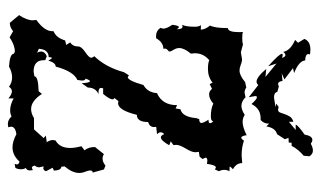

<svg xmlns="http://www.w3.org/2000/svg" viewBox="-182 -614 809 484"><g transform="rotate(90 222.0 -372.5)"><path d="M293 11.7Q282.7 11.7 273.9 2.4Q267.6 5.9 258.3 5.9Q244.6 5.9 228.5 -2.9V10.3Q218.3 1.5 210.9 1.5Q204.1 1.5 199.2 8.8Q188.5 1 175.8 1Q162.1 1 148.4 8.8Q115.7 6.8 115.7 -3.9L110.4 -5.9Q94.2 -5.9 74.7 7.3L59.1 -1.5Q49.3 6.8 38.1 6.8L18.6 -16.6Q31.7 -36.1 31.7 -51.3L30.8 -60.1Q59.1 -80.6 59.1 -100.1V-103.5Q75.7 -109.9 82.5 -132.8L93.8 -135.3L87.4 -145.5Q97.7 -151.9 97.7 -166Q97.7 -173.8 111.8 -183.3Q126 -192.9 126 -198.2Q126 -202.1 122.1 -206.1Q149.9 -234.9 162.6 -281.2L170.4 -293.5L174.8 -290.5Q183.6 -290.5 194.8 -330.1Q213.4 -340.3 215.3 -364.3Q245.6 -377.4 245.6 -415L253.9 -411.1L255.9 -423.3Q275.4 -428.2 278.3 -463.4L280.8 -470.7Q290.5 -470.7 290.5 -476.1Q290.5 -481.4 282.2 -494.1Q291 -494.1 291 -497.6Q291 -501.5 286.1 -506.3Q285.6 -500 274.4 -500Q253.9 -500 241.7 -506.3Q229.5 -495.6 218.3 -495.6Q210.4 -495.6 204.6 -502.9L192.4 -497.1L189 -504.4Q174.3 -492.7 154.8 -492.7Q138.7 -492.7 132.3 -496.1Q114.7 -481.4 114.7 -459.5L115.7 -449.7Q101.6 -432.6 101.6 -420.4Q101.6 -413.1 106 -406.2Q110.4 -399.4 110.4 -395.5Q110.4 -394 106.7 -391.1Q103 -388.2 103 -384.3L103.5 -380.4Q86.9 -379.9 77.1 -362.3L72.3 -361.8Q58.6 -361.8 50.8 -372.6L52.7 -379.9Q52.7 -388.7 43 -402.8Q44.9 -419.4 48.8 -419.4Q51.3 -419.4 54.2 -414.1Q54.2 -428.7 47.4 -428.7L43 -427.7Q47.9 -437 47.9 -460Q47.9 -469.7 43.9 -475.1L55.2 -474.6Q55.2 -485.4 44.9 -498Q51.3 -510.3 51.3 -543Q61.5 -543 61.5 -571.3L61 -581.1Q64.5 -579.1 76.2 -579.1Q88.4 -579.1 91.8 -581.1L112.3 -575.7L129.9 -578.6Q136.7 -578.6 144 -575.4Q151.4 -572.3 158.2 -572.3Q170.4 -572.3 187.5 -586.4L201.2 -589.4Q207 -585 213.9 -585L225.6 -587.4Q235.8 -577.1 247.6 -577.1Q257.3 -577.1 270 -585.4Q278.3 -580.1 287.6 -580.1Q301.3 -580.1 321.3 -590.3Q323.2 -576.7 327.6 -576.7Q330.6 -576.7 335 -583.5Q351.6 -577.6 372.1 -577.6L391.6 -579.1Q391.6 -564 407.2 -555.7Q400.4 -549.8 400.4 -547.4L412.1 -546.9Q408.7 -540.5 408.7 -533.7Q408.7 -526.9 412.1 -520.5L407.7 -510.3L402.8 -512.7Q396.5 -512.7 393.6 -490.2L385.7 -491.2Q377.9 -491.2 377.9 -486.8L381.3 -479L375.5 -471.7L363.3 -469.7L364.3 -460.9Q364.3 -452.1 355 -436.8Q345.7 -421.4 345.7 -412.6L346.2 -405.8L336.9 -398.9L346.7 -395Q334.5 -374 326.7 -374Q321.8 -374 318.8 -382.3Q314 -378.9 314 -373.5Q314 -369.1 318.8 -364.3L300.3 -362.3L300.8 -356.9Q300.8 -345.7 288.1 -341.8Q288.1 -313.5 270 -313.5Q258.3 -266.1 240.7 -266.1L235.4 -267.1L227.5 -256.8Q231 -255.4 231 -252Q231 -245.1 217.3 -228.5H203.1L202.1 -223.6Q202.1 -216.8 213.4 -216.8H217.8Q201.2 -209.5 201.2 -189.9L190.4 -174.3Q189 -195.3 185.1 -195.3Q182.6 -195.3 178.7 -184.1Q183.6 -183.6 183.6 -174.8L182.1 -163.6Q160.2 -153.8 148.4 -108.9Q138.7 -108.9 133.3 -90.3Q128.9 -99.1 126.5 -99.1Q124.5 -99.1 124.5 -91.3Q105 -90.8 103.5 -66.4L113.8 -62Q110.4 -66.9 110.4 -72.8Q110.4 -81.1 122.1 -86.4L132.3 -82.5V-78.6Q132.3 -53.2 161.1 -53.2L172.9 -55.2Q172.9 -64.9 210.4 -65.9L217.3 -74.2Q234.9 -46.9 255.4 -46.9Q266.6 -46.9 278.3 -54.2H306.6L328.6 -78.6L322.3 -84L338.9 -86.4Q333.5 -94.7 333.5 -101.6L334.5 -108.4Q353.5 -119.1 353.5 -145.5Q353.5 -157.7 349.1 -173.8L359.4 -181.6Q351.1 -191.4 351.1 -208L369.1 -230.5Q374 -227.1 380.4 -227.1Q389.2 -227.1 397.9 -234.4L407.7 -230.5L415.5 -202.1Q410.2 -202.1 410.2 -195.8Q410.2 -191.4 413.3 -183.6Q416.5 -175.8 416.5 -168Q416.5 -150.9 399.9 -131.3L400.9 -123Q409.7 -123 410.6 -104.5L403.3 -101.1L412.1 -84.5Q409.7 -77.6 404.3 -77.6L399.9 -78.6L402.3 -67.4Q402.3 -61 397.9 -56.2Q399.4 -48.8 403.8 -48.8L409.2 -51.3L410.2 -44.4Q410.2 -35.6 403.8 -33.7Q407.2 -28.8 407.2 -21.5Q407.2 -13.7 403.8 -7.3L393.6 -5.4L395 -10.7Q395 -16.6 387.7 -17.6Q372.1 0 351.6 0Q337.4 0 318.8 -9.8Q299.8 -7.3 299.8 3.9L301.3 10.7ZM194.8 -619.6Q190.9 -615.2 186.5 -615.2Q174.8 -615.2 154.3 -639.6L174.3 -637.7L140.6 -665.5L147.5 -644.5Q116.2 -672.4 116.2 -679.2Q116.2 -681.2 119.1 -681.2L126.5 -679.7Q123.5 -688 119.6 -688Q115.7 -688 111.3 -682.6Q107.9 -700.7 81.1 -712.4L88.4 -719.7L78.6 -735.8Q84.5 -751 106 -751L117.7 -750L116.7 -746.1Q116.7 -738.3 132.8 -737.8Q134.3 -721.7 164.6 -710L152.3 -707L180.7 -685.5L165.5 -678.7L184.6 -680.7Q186 -669.4 192.4 -669.4L198.7 -671.4L212.4 -667.5Q213.4 -659.2 226.6 -659.2L250.5 -663.1L241.7 -665L250 -670.9L256.8 -669.4Q262.2 -669.4 264.2 -674.6Q266.1 -679.7 268.3 -686.3Q270.5 -692.9 274.4 -699.2Q278.3 -705.6 287.6 -708V-696.8L308.1 -713.9H294.9Q294.9 -718.8 319.8 -736.3Q323.2 -755.9 333 -755.9Q337.4 -755.9 342.8 -752Q352.5 -757.3 359.9 -757.3Q369.1 -757.3 374.5 -748.5L373 -733.9Q357.4 -721.2 348.1 -703.6H340.3L339.8 -696.3L328.1 -695.8L331.5 -686.5L318.8 -667Q302.7 -662.6 299.3 -640.1L292 -647V-644Q292 -634.3 283.2 -625.5H278.3Q254.4 -625.5 242.7 -602.5Q230.5 -616.2 225.6 -616.2Q222.7 -616.2 222.7 -611.3L225.6 -595.7Z"/></g></svg>

Font: Truetypewriter PolyglOTT
Style: Regular
Weight: 400
Designer: Sergey Beatoff a.k.a. Sam_T
Version: Version 3.76